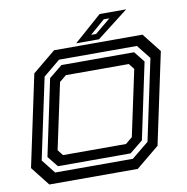

<svg xmlns="http://www.w3.org/2000/svg" viewBox="-91 -935 995 1023"><g transform="rotate(-10 407.0 -424.0)"><path d="M93.5 0 12.5 -103 117.5 -597 242.5 -700H721L802 -597L697 -103L572 0ZM135 -57.5H555.5L648 -133L741 -570.5L681 -646H260L168.5 -570.5L75.5 -133ZM155.5 -88 109 -146 196 -557.5 267.5 -615.5H660.5L707 -557.5L620 -146L548.5 -88ZM192.5 -141.5H533L570 -172L646 -528L622 -558.5H281.5L244.5 -528L168.5 -172ZM365 -716 515 -848H658.5L488.5 -716ZM451 -746.5H478L562.5 -816.5H532Z"/></g></svg>

Font: Tourney Expanded SemiBold
Style: Italic
Weight: 600
Width: 7
Italic angle: -12°
Designer: Tyler Finck
Foundry: Etcetera Type Co
Version: Version 1.010; ttfautohint (v1.8.3)